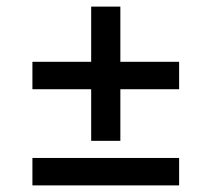

<svg xmlns="http://www.w3.org/2000/svg" viewBox="-20 -561 640 581"><path d="M78.1 0V-83H522V0ZM255.9 -134.8V-291H78.1V-374H255.9V-541H344.2V-374H522V-291H344.2V-134.8Z"/></svg>

Font: SourceCodePro-Semibold
Style: Regular
Weight: 600
Monospace: yes
Designer: Paul D. Hunt
Foundry: Adobe Systems Incorporated
Version: Version 1.009;PS 1.000;hotconv 1.0.70;makeotf.lib2.5.5900